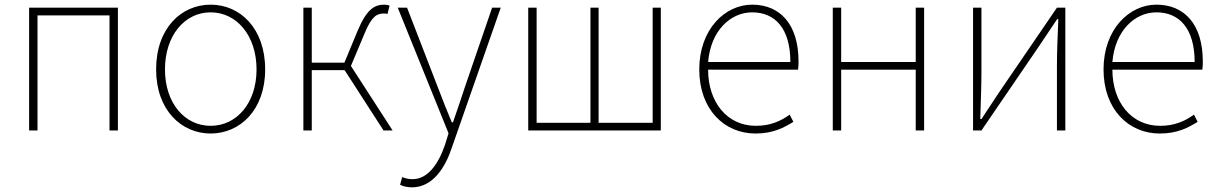

<svg xmlns="http://www.w3.org/2000/svg" viewBox="-20 -560 5224 824"><path d="M105 0H141V-494H450V0H486V-527H105Z M884 13C1010 13 1118 -88 1118 -262C1118 -439 1010 -540 884 -540C758 -540 650 -439 650 -262C650 -88 758 13 884 13ZM884 -20C772 -20 688 -118 688 -262C688 -407 772 -507 884 -507C996 -507 1081 -407 1081 -262C1081 -118 996 -20 884 -20Z M1486 -277 1544 -415C1575 -491 1598 -502 1627 -502C1635 -502 1637 -502 1643 -500L1652 -536C1648 -538 1638 -540 1629 -540C1587 -540 1553 -520 1514 -426L1458 -291H1318V-527H1282V0H1318V-259H1459L1626 0H1665Z M1748 244C1839 244 1892 156 1919 74L2129 -527H2092L1974 -183C1959 -138 1941 -82 1924 -35H1919C1899 -82 1877 -138 1860 -183L1727 -527H1687L1905 12L1890 61C1861 145 1816 209 1750 209C1734 209 1717 205 1706 200L1697 233C1710 240 1730 244 1748 244Z M2247 0H2816V-527H2781V-33H2549V-527H2514V-33H2283V-527H2247Z M3222 13C3300 13 3345 -13 3385 -37L3369 -68C3329 -39 3284 -20 3224 -20C3100 -20 3019 -122 3019 -261H3405C3407 -274 3407 -286 3407 -297C3407 -453 3330 -540 3208 -540C3091 -540 2981 -434 2981 -262C2981 -90 3089 13 3222 13ZM3019 -294C3030 -427 3114 -507 3208 -507C3307 -507 3372 -437 3372 -294Z M3554 0H3590V-261H3910V0H3946V-527H3910V-294H3590V-527H3554Z M4156 0H4192L4440 -363L4517 -478H4522C4519 -407 4516 -336 4516 -277V0H4552V-527H4516L4268 -164C4246 -131 4214 -82 4192 -49H4187C4189 -120 4192 -191 4192 -249V-527H4156Z M4957 13C5035 13 5080 -13 5120 -37L5104 -68C5064 -39 5019 -20 4959 -20C4835 -20 4754 -122 4754 -261H5140C5142 -274 5142 -286 5142 -297C5142 -453 5065 -540 4943 -540C4826 -540 4716 -434 4716 -262C4716 -90 4824 13 4957 13ZM4754 -294C4765 -427 4849 -507 4943 -507C5042 -507 5107 -437 5107 -294Z"/></svg>

Font: Source Han Sans CN ExtraLight
Style: Regular
Weight: 250
Designer: Ryoko NISHIZUKA (kana & ideographs); Paul D. Hunt (Latin, Greek & Cyrillic); Wenlong ZHANG (bopomofo); Sandoll Communica
Foundry: Adobe Systems Incorporated
Version: Version 1.004;PS 1.004;hotconv 16.6.51;makeotf.lib2.5.65220